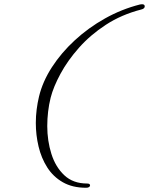

<svg xmlns="http://www.w3.org/2000/svg" viewBox="-20 -711 703 906"><path d="M386 175Q322 175 276.5 149Q231 123 203 79Q175 35 162 -19.5Q149 -74 149 -131Q149 -163 153 -194.5Q157 -226 164 -255Q181 -326 225 -394Q269 -462 333 -521Q397 -580 475.5 -624Q554 -668 641 -690Q644 -691 650 -691Q663 -691 663 -681Q663 -670 646 -666Q553 -642 479.5 -594Q406 -546 352.5 -485.5Q299 -425 265.5 -363Q232 -301 219 -250Q211 -218 207 -184Q203 -150 203 -116Q203 -47 222.5 15Q242 77 283.5 116Q325 155 391 155Q405 155 405 164Q405 168 400.5 171.5Q396 175 386 175Z"/></svg>

Font: Mea Culpa
Style: Regular
Weight: 400
Designer: Robert E. Leuschke
Foundry: Robert E. Leuschke
Version: Version 1.010; ttfautohint (v1.8.3)